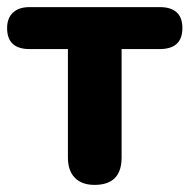

<svg xmlns="http://www.w3.org/2000/svg" viewBox="-21 -511 533 540"><path d="M245 9Q209 9 189.5 -11Q170 -31 170 -68V-373H62Q-1 -373 -1 -432Q-1 -460 15.5 -475.5Q32 -491 62 -491H428Q492 -491 492 -432Q492 -373 428 -373H321V-68Q321 9 245 9Z"/></svg>

Font: Nunito ExtraBold
Style: Regular
Weight: 800
Designer: Vernon Adams
Foundry: Vernon Adams
Version: Version 3.602